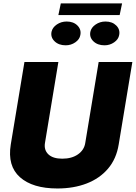

<svg xmlns="http://www.w3.org/2000/svg" viewBox="-20 -1088 790 1117"><path d="M554 -727.3H750L670.5 -247.2Q657 -164.1 608.7 -107.1Q560.4 -50.1 484.7 -20.8Q409.1 8.5 313.9 8.5Q170.1 8.5 96.2 -57Q22.4 -122.5 42.6 -247.2L122.2 -727.3H319.6L241.5 -255.7Q235.1 -215.2 261.5 -190Q288 -164.8 342.3 -164.8Q397.7 -164.8 433.6 -190Q469.5 -215.2 475.9 -255.7ZM362.2 -824.4Q321.7 -824.4 297.6 -847.7Q273.4 -870.9 279.8 -903.1Q285.2 -928.2 310.5 -945.5Q335.9 -962.8 367.9 -962.8Q407.3 -962.8 430.6 -939.5Q453.8 -916.3 447.4 -884.1Q443.2 -859 418.1 -841.7Q393.1 -824.4 362.2 -824.4ZM588.1 -824.4Q547.6 -824.4 523.4 -847.7Q499.3 -870.9 505.7 -903.1Q511 -928.2 536.4 -945.5Q561.8 -962.8 593.8 -962.8Q633.2 -962.8 656.4 -939.5Q679.7 -916.3 673.3 -884.1Q669 -859 644 -841.7Q619 -824.4 588.1 -824.4ZM690.3 -1068.4 676.1 -1000.3H319.6L333.8 -1068.4Z"/></svg>

Font: Inter UI Black
Style: Italic
Weight: 900
Italic angle: -9.39999°
Designer: Rasmus Andersson
Foundry: rsms
Version: 3.2;8d6f07862